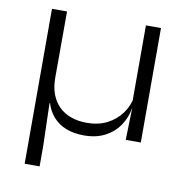

<svg xmlns="http://www.w3.org/2000/svg" viewBox="-75 -554 770 797"><g transform="rotate(10 310.0 -155.5)"><path d="M540 -482.5V0H476.5L480 -135L476.5 -140V-482.5ZM143.5 -204Q143.5 -164 155 -133.5Q166.5 -103 188 -82.5Q209.5 -62 239 -51.8Q268.5 -41.5 304.5 -41.5Q353 -41.5 389.8 -60.2Q426.5 -79 450 -111.2Q473.5 -143.5 480.5 -183L493 -134.5H479.5Q473.5 -95 451.2 -61.5Q429 -28 391.5 -8Q354 12 302 12Q258.5 12 226 -1Q193.5 -14 172 -38.2Q150.5 -62.5 140.5 -95.5H138.5L143.5 83.5V170.5H80.5V-482.5H144Z"/></g></svg>

Font: Anek Gujarati SemiExpanded Light
Style: Regular
Weight: 300
Width: 6
Designer: Mrunmayee Ghaisas (Gujarati), Yesha Goshar (Latin)
Foundry: Ek Type
Version: Version 1.003